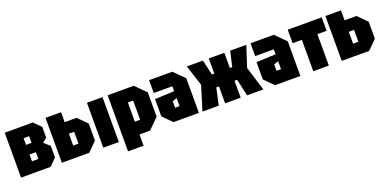

<svg xmlns="http://www.w3.org/2000/svg" viewBox="-9 -1335 4527 2251"><g transform="rotate(-20 2254.0 -210.0)"><path d="M32 -560V0H401L487 -86V-231L415 -295L469 -340V-474L383 -560ZM218 -341V-424H287V-341ZM218 -136V-221H297V-136Z M541 0V-560H735V-436H883L995 -324V-112L883 0ZM735 -144H801V-292H735ZM1058 0V-560H1252V0Z M1316 140V-560H1642L1770 -432V-128L1642 0H1510V140ZM1576 -400H1510V-160H1576Z M1823 -112V-328L2065 -338V-400H1833V-560H2123L2251 -432V0H1935ZM2009 -233V-152H2065V-252Z M2772 0H2578V-211H2545L2498 0H2295L2388 -301L2304 -560H2505L2548 -371H2578V-560H2772V-371H2802L2845 -560H3046L2962 -301L3055 0H2852L2805 -211H2772Z M3089 -112V-328L3331 -338V-400H3099V-560H3389L3517 -432V0H3201ZM3275 -233V-152H3331V-252Z M3872 0V-392H3987V-560H3563V-392H3678V0Z M4033 0V-560H4227V-436H4375L4487 -324V-112L4375 0ZM4227 -144H4293V-292H4227Z"/></g></svg>

Font: Tektur Condensed ExtraBold
Style: Regular
Weight: 800
Width: 3
Designer: Adam Jagosz
Foundry: Adam Jagosz
Version: Version 1.005;gftools[0.9.30]